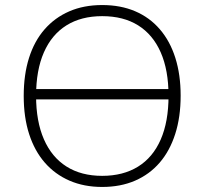

<svg xmlns="http://www.w3.org/2000/svg" viewBox="-20 -733 810 761"><path d="M105 -339V-380H680V-339ZM385 8Q313 8 255.5 -17Q198 -42 157.5 -88.5Q117 -135 95.5 -201.5Q74 -268 74 -353Q74 -437 95 -503.5Q116 -570 156.5 -616.5Q197 -663 254.5 -688Q312 -713 385 -713Q458 -713 515.5 -688.5Q573 -664 613.5 -617Q654 -570 675 -503.5Q696 -437 696 -354Q696 -269 674.5 -202Q653 -135 613 -88.5Q573 -42 515.5 -17Q458 8 385 8ZM385 -36Q468 -36 527 -72.5Q586 -109 617 -180Q648 -251 648 -353Q648 -455 617 -525.5Q586 -596 527.5 -632.5Q469 -669 385 -669Q302 -669 243.5 -632.5Q185 -596 154 -525.5Q123 -455 123 -353Q123 -252 154 -181Q185 -110 243.5 -73Q302 -36 385 -36Z"/></svg>

Font: Nunito Sans 10pt ExtraLight
Style: Regular
Weight: 250
Designer: Vernon Adams
Foundry: Vernon Adams
Version: Version 3.101;gftools[0.9.27]